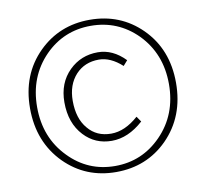

<svg xmlns="http://www.w3.org/2000/svg" viewBox="-80 -806 976 908"><g transform="rotate(-10 407.5 -352.5)"><path d="M161 -87Q57 -192 57 -354Q57 -516 161 -619Q261 -718 407 -718Q554 -718 654 -619Q758 -516 758 -354Q758 -192 654 -87Q554 13 407 13Q261 13 161 -87ZM629 -110Q724 -207 724 -354Q724 -500 629 -597Q537 -689 407 -689Q277 -689 186 -597Q91 -500 91 -354Q91 -207 186 -110Q277 -16 407 -16Q537 -16 629 -110ZM279 -193Q222 -254 222 -354Q222 -447 281 -505Q337 -560 418 -560Q490 -560 549 -499L528 -475Q473 -525 417 -525Q349 -525 306 -479Q262 -431 262 -354Q262 -269 304 -220Q345 -170 415 -170Q481 -170 546 -228L564 -202Q491 -136 412 -136Q332 -136 279 -193Z"/></g></svg>

Font: Noto Sans CJK TC Thin
Style: Regular
Weight: 250
Designer: Ryoko NISHIZUKA ???? (kana & ideographs); Paul D. Hunt (Latin, Greek & Cyrillic); Wenlong ZHANG ??? (bopomofo); Sandoll 
Foundry: Adobe Systems Incorporated
Version: Version 1.004 January 19, 2016